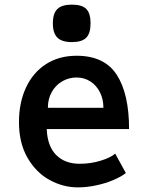

<svg xmlns="http://www.w3.org/2000/svg" viewBox="-20 -800 640 830"><path d="M62 -272Q62 -356.5 92.5 -421.8Q123 -487 179.2 -523Q235.5 -559 311 -559Q431.5 -559 484.8 -476.5Q538 -394 538 -242H182Q185 -168 222.8 -130Q260.5 -92 325 -92Q372 -92 415.8 -105.5Q459.5 -119 478 -136L524 -52Q504.5 -36.5 470.8 -22Q437 -7.5 396.2 1.2Q355.5 10 317 10Q252.5 10 194 -22.2Q135.5 -54.5 98.8 -118.2Q62 -182 62 -272ZM311 -465Q277.5 -465 249 -448.5Q220.5 -432 203.8 -402.2Q187 -372.5 187 -334H427Q427 -371.5 412 -401.2Q397 -431 370.5 -448Q344 -465 311 -465ZM208.5 -699Q208.5 -742 228 -761Q247.5 -780 290.5 -780Q334.5 -780 353 -761.2Q371.5 -742.5 371.5 -699Q371.5 -656 352.8 -637Q334 -618 290.5 -618Q248 -618 228.2 -637.2Q208.5 -656.5 208.5 -699Z"/></svg>

Font: JuliaMono
Style: Bold
Weight: 700
Monospace: yes
Designer: cormullion
Foundry: corm
Version: Version 0.055; ttfautohint (v1.8.4)